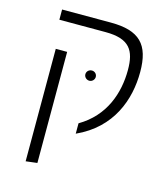

<svg xmlns="http://www.w3.org/2000/svg" viewBox="-114 -651 824 945"><g transform="rotate(15 298.5 -178.0)"><path d="M308 11C482 -68 536 -224 536 -364C536 -504 480 -562 333 -562H85V-510H320C444 -510 475 -457 475 -358C475 -240 433 -115 308 -42ZM105 206 163 199V-367H105ZM305 -258C319 -258 331 -270 331 -284C331 -299 319 -310 305 -310C290 -310 278 -299 278 -284C278 -270 290 -258 305 -258Z"/></g></svg>

Font: FiraGO Light
Style: Regular
Weight: 300
Designer: bBox Type
Foundry: bBox Type GmbH
Version: Version 1.001;PS 001.001;hotconv 1.0.88;makeotf.lib2.5.64775